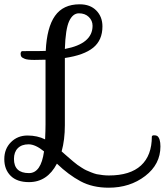

<svg xmlns="http://www.w3.org/2000/svg" viewBox="-201 -825 767 894"><path d="M-99 -587Q2 -587 12 -588Q17 -697 55 -751Q93 -805 170 -805Q219 -805 247.5 -776Q276 -747 276 -702Q276 -638 233 -603Q190 -568 101 -555V-242Q101 -174 86 -120Q90 -116 103.5 -104.5Q117 -93 122 -88.5Q127 -84 140 -73Q153 -62 159.5 -57.5Q166 -53 179 -44.5Q192 -36 201 -32Q210 -28 223.5 -22.5Q237 -17 249 -14Q280 -8 306 -8Q405 -8 455.5 -54.5Q506 -101 506 -189Q507 -195 516.5 -195Q526 -195 531 -192Q546 -181 546 -143Q546 -60 475 -5.5Q404 49 305 49Q230 49 174 19Q118 -11 64 -63Q19 23 -66 23Q-122 23 -151.5 -6.5Q-181 -36 -181 -84Q-181 -132 -150 -163Q-119 -194 -73 -194Q-27 -194 9 -176Q11 -218 11 -246V-547Q-9 -546 -41 -546Q-73 -546 -85.5 -551Q-98 -556 -101.5 -561Q-105 -566 -105 -574.5Q-105 -583 -99 -587ZM230 -705Q230 -729 212.5 -746Q195 -763 166.5 -763Q138 -763 121 -726.5Q104 -690 101 -597Q230 -621 230 -705ZM-136 -85Q-136 -19 -66 -19Q-10 -19 4 -120Q-36 -153 -68 -153Q-100 -153 -118 -135Q-136 -117 -136 -85Z"/></svg>

Font: Sofia
Style: Regular
Weight: 400
Designer: Paula Nazal and Daniel Hernndez
Foundry: Paula Nazal, Daniel Hernndez
Version: Version 1.001